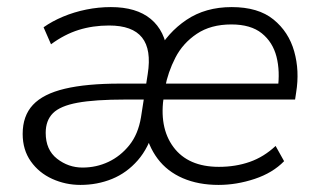

<svg xmlns="http://www.w3.org/2000/svg" viewBox="-20 -514 899 542"><path d="M207 8Q165 8 127.5 -9Q90 -26 67 -58.5Q44 -91 44 -136Q44 -187 73 -218Q102 -249 163 -263.5Q224 -278 319 -278H400L393 -233H333Q248 -233 199 -224Q150 -215 129.5 -194.5Q109 -174 109 -139Q109 -91 141 -66Q173 -41 213 -41Q252 -41 286 -57Q320 -73 345 -104Q370 -135 378 -183L397 -305Q408 -374 381 -408Q354 -442 288 -442Q242 -442 202 -429.5Q162 -417 124 -389L103 -437Q127 -454 158 -467Q189 -480 223.5 -487Q258 -494 293 -494Q365 -494 405.5 -460.5Q446 -427 453 -364H422Q453 -422 506.5 -458Q560 -494 634 -494Q709 -494 752 -459Q795 -424 810.5 -369Q826 -314 816 -253L813 -233H424L431 -278H782L764 -262Q771 -313 760.5 -354Q750 -395 719 -420Q688 -445 633 -445Q575 -445 535.5 -418.5Q496 -392 475 -351Q454 -310 446 -267L443 -246Q428 -155 469.5 -99Q511 -43 598 -43Q645 -43 685 -57Q725 -71 758 -102L782 -59Q750 -26 699 -9Q648 8 597 8Q540 8 496 -11Q452 -30 425 -66Q398 -102 388 -152H415Q400 -97 369 -61.5Q338 -26 296.5 -9Q255 8 207 8Z"/></svg>

Font: Nunito Sans 12pt ExtraLight 12pt Light
Style: Italic
Weight: 300
Italic angle: -9°
Version: Version 3.101;gftools[0.9.27]